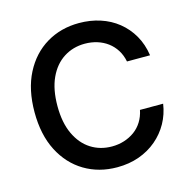

<svg xmlns="http://www.w3.org/2000/svg" viewBox="-109 -844 952 961"><g transform="rotate(-15 367.5 -363.5)"><path d="M382.8 9.8Q288.1 9.8 213.4 -34.9Q138.7 -79.6 95.9 -163.1Q53.2 -246.6 53.2 -363.3Q53.2 -480.5 96.2 -564.2Q139.2 -647.9 213.9 -692.6Q288.6 -737.3 382.8 -737.3Q441.4 -737.3 492.4 -720.7Q543.5 -704.1 583.7 -671.9Q624 -639.6 650.4 -593.8Q676.8 -547.9 685.5 -489.3H565.9Q559.1 -523.4 542.7 -549.3Q526.4 -575.2 502.2 -593.3Q478 -611.3 448 -620.6Q418 -629.9 384.3 -629.9Q323.2 -629.9 274.9 -598.9Q226.6 -567.9 199.2 -508.5Q171.9 -449.2 171.9 -363.3Q171.9 -277.3 199.7 -218Q227.5 -158.7 275.4 -128.2Q323.2 -97.7 384.3 -97.7Q417.5 -97.7 447.5 -107.2Q477.5 -116.7 502 -134.5Q526.4 -152.3 542.7 -178.5Q559.1 -204.6 565.9 -238.3H686Q678.2 -185.1 653.1 -139.9Q627.9 -94.7 588.1 -61Q548.3 -27.3 496.6 -8.8Q444.8 9.8 382.8 9.8Z"/></g></svg>

Font: Inter
Style: 540
Weight: 540
Designer: Rasmus Andersson
Foundry: rsms
Version: Version 4.001;git-66647c0bb